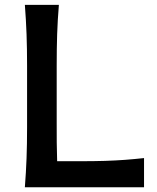

<svg xmlns="http://www.w3.org/2000/svg" viewBox="-20 -787 660 807"><path d="M84.5 0Q89.4 -63 91.6 -121.8Q93.8 -180.7 93.8 -252.4V-510.7Q93.8 -583.5 91.6 -643.1Q89.4 -702.6 84.5 -766.6H227.5Q222.2 -702.6 220.2 -643.1Q218.3 -583.5 218.3 -510.7V-271.5Q218.3 -227.1 218.5 -188Q218.8 -148.9 220.2 -109.4H316.4Q376 -109.4 421.4 -110.8Q466.8 -112.3 505.9 -115.2Q544.9 -118.2 585.4 -122.6V0Z"/></svg>

Font: Pinar DS4-Medium
Style: Regular
Weight: 500
Designer: Amin Abedi
Version: Version 2.000